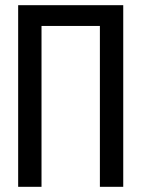

<svg xmlns="http://www.w3.org/2000/svg" viewBox="-20 -720 545 740"><path d="M50 0V-700H455V0H365V-620H140V0Z"/></svg>

Font: Tektur SemiCondensed
Style: Regular
Weight: 400
Width: 4
Designer: Adam Jagosz
Foundry: Adam Jagosz
Version: Version 1.005;gftools[0.9.30]